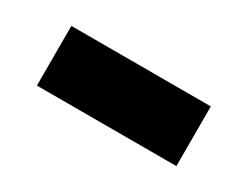

<svg xmlns="http://www.w3.org/2000/svg" viewBox="-33 -537 641 496"><g transform="rotate(30 287.0 -289.0)"><path d="M79 -200V-378H495V-200Z"/></g></svg>

Font: Lexend Exa Black
Style: Regular
Weight: 900
Designer: Bonnie Shaver-Troup, Thomas Jockin
Foundry: Lexend
Version: Version 1.007